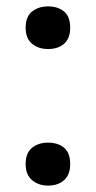

<svg xmlns="http://www.w3.org/2000/svg" viewBox="-20 -568 299 599"><path d="M60 -482Q60 -516 80 -532Q100 -548 130 -548Q161 -548 180 -532Q199 -516 199 -482Q199 -448 180 -431.5Q161 -415 130 -415Q100 -415 80 -431.5Q60 -448 60 -482ZM60 -56Q60 -91 80 -107Q100 -123 130 -123Q161 -123 180 -107Q199 -91 199 -56Q199 -23 180 -6Q161 11 130 11Q100 11 80 -6Q60 -23 60 -56Z"/></svg>

Font: Noto Sans Thai Looped UI Condensed Medium
Style: Regular
Weight: 500
Width: 3
Designer: Cadson Demak Team
Foundry: Cadson Demak Co., Ltd.
Version: Version 1.000